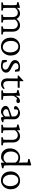

<svg xmlns="http://www.w3.org/2000/svg" viewBox="1793 -2510 727 4353"><g transform="rotate(90 2156.5 -333.5)"><path d="M35.2 0 33.2 -32.2 93.8 -45.9Q94.7 -54.7 95.2 -64.5Q95.7 -74.2 96.2 -94.7Q96.7 -115.2 96.7 -152.3L97.7 -229.5Q98.6 -251 97.7 -273.9Q96.7 -296.9 94.7 -316.9Q92.8 -336.9 90.8 -346.7L28.3 -360.4V-389.6L147.5 -422.9L161.1 -408.2L156.2 -355.5L159.2 -354.5Q189.5 -392.6 221.2 -408.7Q252.9 -424.8 287.1 -424.8Q320.3 -424.8 352.5 -406.7Q384.8 -388.7 406.2 -350.6Q427.7 -312.5 427.7 -252.9V-149.4Q427.7 -113.3 429.7 -85.4Q431.6 -57.6 433.6 -45.9L493.2 -32.2L491.2 0H312.5L310.5 -32.2L364.3 -45.9Q365.2 -53.7 365.7 -64.5Q366.2 -75.2 366.7 -93.3Q367.2 -111.3 367.2 -140.6V-252.9Q367.2 -295.9 353 -322.8Q338.9 -349.6 315.9 -361.8Q293 -374 268.6 -374Q237.3 -374 209 -358.9Q180.7 -343.8 158.2 -309.6V-161.1Q158.2 -113.3 159.7 -85.9Q161.1 -58.6 162.1 -45.9L220.7 -32.2L218.8 0ZM579.1 0 577.1 -32.2 632.8 -45.9Q633.8 -53.7 634.3 -64Q634.8 -74.2 635.7 -92.8Q636.7 -111.3 636.7 -140.6L637.7 -252.9Q637.7 -297.9 621.6 -324.2Q605.5 -350.6 582.5 -362.3Q559.6 -374 537.1 -374Q501 -374 471.2 -356Q441.4 -337.9 417 -300.8L401.4 -335Q435.5 -382.8 473.6 -403.8Q511.7 -424.8 553.7 -424.8Q592.8 -424.8 625.5 -406.2Q658.2 -387.7 677.7 -351.6Q697.3 -315.4 697.3 -262.7V-149.4Q697.3 -113.3 698.7 -85.4Q700.2 -57.6 702.1 -45.9L762.7 -32.2L760.7 0Z M1040 7.8Q977.5 7.8 931.2 -19.5Q884.8 -46.9 859.4 -96.2Q834 -145.5 834 -209Q834 -273.4 861.8 -321.8Q889.6 -370.1 937.5 -397.5Q985.4 -424.8 1043 -424.8Q1102.5 -424.8 1146.5 -398.4Q1190.4 -372.1 1214.8 -323.7Q1239.3 -275.4 1239.3 -210.9Q1239.3 -150.4 1212.9 -100.6Q1186.5 -50.8 1141.1 -21.5Q1095.7 7.8 1040 7.8ZM1048.8 -33.2Q1085 -33.2 1111.3 -54.7Q1137.7 -76.2 1152.8 -112.8Q1168 -149.4 1168 -197.3Q1168 -281.2 1130.9 -333.5Q1093.8 -385.7 1034.2 -385.7Q977.5 -385.7 942.4 -340.3Q907.2 -294.9 907.2 -219.7Q907.2 -164.1 925.3 -122.1Q943.4 -80.1 975.6 -56.6Q1007.8 -33.2 1048.8 -33.2Z M1473.6 7.8Q1438.5 7.8 1403.8 -0.5Q1369.1 -8.8 1342.8 -22.5L1337.9 -124H1381.8L1401.4 -53.7Q1433.6 -29.3 1479.5 -29.3Q1513.7 -29.3 1536.1 -46.4Q1558.6 -63.5 1558.6 -92.8Q1558.6 -120.1 1539.1 -139.6Q1519.5 -159.2 1465.8 -182.6Q1397.5 -212.9 1369.6 -240.7Q1341.8 -268.6 1341.8 -310.5Q1341.8 -343.8 1361.3 -369.6Q1380.9 -395.5 1416 -410.2Q1451.2 -424.8 1497.1 -424.8Q1523.4 -424.8 1550.8 -420.9Q1578.1 -417 1596.7 -409.2L1607.4 -310.5H1566.4L1542 -376Q1532.2 -381.8 1518.6 -385.3Q1504.9 -388.7 1489.3 -388.7Q1453.1 -388.7 1431.6 -371.6Q1410.2 -354.5 1410.2 -328.1Q1410.2 -297.9 1432.6 -279.3Q1455.1 -260.7 1511.7 -232.4Q1576.2 -202.1 1601.6 -174.3Q1627 -146.5 1627 -107.4Q1627 -57.6 1583.5 -24.9Q1540 7.8 1473.6 7.8Z M2000 -54.7Q1980.5 -24.4 1950.2 -8.8Q1919.9 6.8 1887.7 6.8Q1831.1 6.8 1794.4 -28.3Q1757.8 -63.5 1757.8 -132.8L1759.8 -371.1H1691.4V-388.7L1806.6 -499H1821.3L1819.3 -393.6L1818.4 -150.4Q1818.4 -97.7 1840.8 -70.8Q1863.3 -43.9 1905.3 -43.9Q1928.7 -43.9 1948.7 -53.7Q1968.8 -63.5 1983.4 -78.1ZM1791 -371.1V-416H1969.7V-371.1Z M2030.3 0 2028.3 -32.2 2088.9 -45.9Q2089.8 -51.8 2090.3 -64Q2090.8 -76.2 2091.3 -98.1Q2091.8 -120.1 2091.8 -152.3V-229.5Q2091.8 -263.7 2089.8 -297.4Q2087.9 -331.1 2085 -346.7L2022.5 -360.4V-389.6L2141.6 -422.9L2153.3 -410.2L2148.4 -327.1L2151.4 -326.2Q2181.6 -383.8 2211.9 -403.8Q2242.2 -423.8 2267.6 -423.8Q2289.1 -423.8 2303.2 -413.1Q2317.4 -402.3 2317.4 -382.8Q2317.4 -362.3 2302.7 -351.6Q2288.1 -340.8 2264.6 -340.8Q2248 -340.8 2232.9 -348.6Q2217.8 -356.4 2206.1 -368.2L2219.7 -361.3Q2201.2 -348.6 2183.6 -326.2Q2166 -303.7 2151.4 -270.5L2152.3 -175.8Q2153.3 -154.3 2154.3 -128.9Q2155.3 -103.5 2156.2 -81.1Q2157.2 -58.6 2158.2 -45.9L2243.2 -34.2L2241.2 0Z M2512.7 7.8Q2475.6 7.8 2445.8 -6.8Q2416 -21.5 2398.4 -44.9Q2380.9 -68.4 2380.9 -94.7Q2380.9 -127 2402.3 -147.9Q2423.8 -168.9 2473.6 -185.5L2621.1 -236.3V-290Q2621.1 -316.4 2606 -336.9Q2590.8 -357.4 2565.4 -369.1Q2540 -380.9 2507.8 -380.9Q2481.4 -380.9 2472.2 -370.1Q2462.9 -359.4 2460.9 -326.2L2459 -291Q2427.7 -282.2 2405.8 -292.5Q2383.8 -302.7 2383.8 -324.2Q2383.8 -338.9 2397 -355.5Q2410.2 -372.1 2431.6 -386.2Q2453.1 -400.4 2479 -410.6Q2504.9 -420.9 2532.2 -424.8Q2599.6 -424.8 2641.6 -387.7Q2683.6 -350.6 2684.6 -290L2682.6 -118.2Q2682.6 -102.5 2684.1 -83.5Q2685.5 -64.5 2688.5 -56.6L2750 -44.9V-18.6L2706.1 -2.9Q2693.4 2 2683.1 4.9Q2672.9 7.8 2666 7.8Q2637.7 7.8 2630.9 -24.4L2622.1 -60.5L2635.7 -62.5Q2602.5 -26.4 2572.8 -9.3Q2543 7.8 2512.7 7.8ZM2531.2 -41Q2557.6 -41 2579.6 -52.7Q2601.6 -64.5 2621.1 -88.9V-194.3L2499 -159.2Q2475.6 -153.3 2465.3 -140.1Q2455.1 -127 2455.1 -106.4Q2455.1 -82 2478.5 -61.5Q2502 -41 2531.2 -41Z M2809.6 0 2807.6 -32.2 2868.2 -45.9Q2869.1 -54.7 2869.6 -65.9Q2870.1 -77.1 2870.6 -97.7Q2871.1 -118.2 2871.1 -152.3L2872.1 -229.5Q2872.1 -261.7 2870.1 -296.4Q2868.2 -331.1 2865.2 -346.7L2802.7 -360.4V-389.6L2921.9 -422.9L2935.5 -408.2L2930.7 -358.4L2933.6 -357.4Q2969.7 -394.5 3002 -409.7Q3034.2 -424.8 3072.3 -424.8Q3106.4 -424.8 3137.7 -407.7Q3168.9 -390.6 3189.5 -354Q3210 -317.4 3210 -259.8V-149.4Q3210 -113.3 3211.9 -85Q3213.9 -56.6 3215.8 -45.9L3276.4 -32.2L3274.4 0H3091.8L3089.8 -32.2L3146.5 -45.9Q3147.5 -53.7 3147.9 -64.5Q3148.4 -75.2 3148.9 -93.3Q3149.4 -111.3 3149.4 -140.6V-252.9Q3149.4 -298.8 3133.3 -325.2Q3117.2 -351.6 3093.3 -362.8Q3069.3 -374 3046.9 -374Q3012.7 -374 2983.4 -356.9Q2954.1 -339.8 2932.6 -309.6V-161.1Q2932.6 -112.3 2934.1 -85.4Q2935.5 -58.6 2936.5 -45.9L2997.1 -32.2L2995.1 0Z M3677.7 9.8 3667 -2 3668 -66.4H3665Q3634.8 -26.4 3603.5 -9.8Q3572.3 6.8 3537.1 6.8Q3480.5 6.8 3436.5 -19Q3392.6 -44.9 3368.2 -90.3Q3343.8 -135.7 3343.8 -194.3Q3343.8 -245.1 3360.4 -287.6Q3377 -330.1 3406.7 -360.8Q3436.5 -391.6 3474.1 -408.7Q3511.7 -425.8 3553.7 -425.8Q3583 -425.8 3614.7 -418Q3646.5 -410.2 3667 -392.6Q3667 -410.2 3666.5 -440.4Q3666 -470.7 3665.5 -502.9Q3665 -535.2 3664.6 -561Q3664.1 -586.9 3664.1 -595.7L3586.9 -609.4L3585 -638.7L3715.8 -676.8L3731.4 -664.1Q3729.5 -603.5 3729 -545.4Q3728.5 -487.3 3728.5 -424.8L3727.5 -200.2Q3727.5 -150.4 3730 -113.8Q3732.4 -77.1 3733.4 -62.5L3794.9 -46.9V-16.6ZM3554.7 -49.8Q3586.9 -49.8 3612.8 -63Q3638.7 -76.2 3666 -110.4V-317.4Q3646.5 -354.5 3615.7 -370.1Q3585 -385.7 3553.7 -385.7Q3488.3 -385.7 3451.7 -338.4Q3415 -291 3415 -216.8Q3415 -137.7 3456.1 -93.8Q3497.1 -49.8 3554.7 -49.8Z M4072.3 7.8Q4009.8 7.8 3963.4 -19.5Q3917 -46.9 3891.6 -96.2Q3866.2 -145.5 3866.2 -209Q3866.2 -273.4 3894 -321.8Q3921.9 -370.1 3969.7 -397.5Q4017.6 -424.8 4075.2 -424.8Q4134.8 -424.8 4178.7 -398.4Q4222.7 -372.1 4247.1 -323.7Q4271.5 -275.4 4271.5 -210.9Q4271.5 -150.4 4245.1 -100.6Q4218.8 -50.8 4173.3 -21.5Q4127.9 7.8 4072.3 7.8ZM4081.1 -33.2Q4117.2 -33.2 4143.6 -54.7Q4169.9 -76.2 4185.1 -112.8Q4200.2 -149.4 4200.2 -197.3Q4200.2 -281.2 4163.1 -333.5Q4126 -385.7 4066.4 -385.7Q4009.8 -385.7 3974.6 -340.3Q3939.5 -294.9 3939.5 -219.7Q3939.5 -164.1 3957.5 -122.1Q3975.6 -80.1 4007.8 -56.6Q4040 -33.2 4081.1 -33.2Z"/></g></svg>

Font: Crimson Pro ExtraLight Light
Style: Regular
Weight: 300
Version: Version 1.002